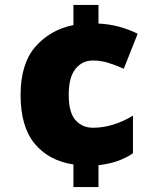

<svg xmlns="http://www.w3.org/2000/svg" viewBox="-20 -744 626 774"><path d="M377 -649Q421 -647 461 -636Q501 -625 535 -608L479 -467Q445 -482 415.5 -491Q386 -500 354 -500Q311 -500 284 -466Q257 -432 257 -362Q257 -290 284.5 -259.5Q312 -229 355 -229Q396 -229 437.5 -242Q479 -255 516 -278V-126Q488 -107 454 -95Q420 -83 377 -78V10H276V-81Q177 -96 120 -164.5Q63 -233 63 -361Q63 -487 122.5 -555.5Q182 -624 276 -643V-724H377Z"/></svg>

Font: Noto Sans Gurmukhi UI Black
Style: Regular
Weight: 900
Designer: Jelle Bosma - Monotype Design Team
Foundry: Monotype Imaging Inc.
Version: Version 2.004; ttfautohint (v1.8.4.7-5d5b)